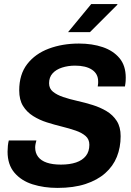

<svg xmlns="http://www.w3.org/2000/svg" viewBox="-20 -909 640 939"><path d="M261 10Q195 10 139.5 -7.5Q84 -25 50.5 -64.5Q17 -104 17 -167Q17 -181 18.5 -196Q20 -211 23 -222H158Q156 -216 154 -206Q152 -196 152 -188Q152 -161 166.5 -142Q181 -123 209 -113.5Q237 -104 278 -104Q321 -104 352 -114.5Q383 -125 400 -146.5Q417 -168 417 -201Q417 -228 398.5 -244Q380 -260 349.5 -270.5Q319 -281 282.5 -290Q246 -299 209.5 -310.5Q173 -322 142 -341.5Q111 -361 92.5 -391Q74 -421 74 -467Q74 -545 113 -595.5Q152 -646 218.5 -671Q285 -696 366 -696Q431 -696 482.5 -678.5Q534 -661 564.5 -624.5Q595 -588 595 -529Q595 -522 594.5 -512.5Q594 -503 591 -486H458Q460 -498 460 -502.5Q460 -507 460 -511Q460 -548 430 -568Q400 -588 347 -588Q313 -588 283.5 -578.5Q254 -569 237 -550Q220 -531 220 -502Q220 -476 239 -460.5Q258 -445 289 -434.5Q320 -424 358 -415.5Q396 -407 433 -395.5Q470 -384 501 -365.5Q532 -347 551 -317.5Q570 -288 570 -243Q570 -188 551.5 -142Q533 -96 494.5 -62Q456 -28 398 -9Q340 10 261 10ZM313 -752 426 -889H554V-886L420 -752Z"/></svg>

Font: Chivo Mono Medium SemiBold
Style: Italic
Weight: 600
Italic angle: -8.05°
Monospace: yes
Version: Version 1.008